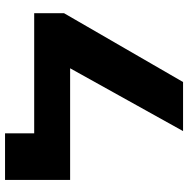

<svg xmlns="http://www.w3.org/2000/svg" viewBox="-12 -734 747 762"><g transform="rotate(-90 361.0 -353.5)"><path d="M487.3 -448.2H27.3V-706.5H212.4V-590.8H657.2ZM689 -472.2 416 0H221.2L549.8 -590.8H689Z"/></g></svg>

Font: Heebo Black
Style: Regular
Weight: 900
Designer: Oded Ezer
Foundry: Ezer Type House
Version: Version 3.100